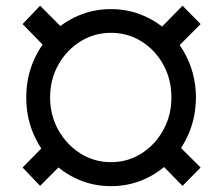

<svg xmlns="http://www.w3.org/2000/svg" viewBox="-20 -634 770 664"><path d="M363.8 9.8Q302.7 9.8 249.5 -13.7Q196.3 -37.1 156.2 -78.9Q116.2 -120.6 93.5 -176.3Q70.8 -231.9 70.8 -296.9Q70.8 -361.8 93.5 -417.5Q116.2 -473.1 156.2 -514.6Q196.3 -556.2 249.5 -579.3Q302.7 -602.5 363.8 -602.5Q424.3 -602.5 477.5 -579.3Q530.8 -556.2 571 -514.6Q611.3 -473.1 634.3 -417.5Q657.2 -361.8 657.7 -296.9Q657.2 -231.9 634.3 -176Q611.3 -120.1 571 -78.4Q530.8 -36.6 477.5 -13.4Q424.3 9.8 363.8 9.8ZM363.8 -73.2Q421.9 -73.2 469.5 -103.5Q517.1 -133.8 544.9 -184.6Q572.8 -235.4 572.8 -296.9Q572.8 -359.4 544.9 -410.2Q517.1 -460.9 469.5 -490.7Q421.9 -520.5 363.8 -520.5Q305.7 -520.5 257.8 -490.5Q210 -460.4 181.6 -409.9Q153.3 -359.4 153.3 -296.9Q153.3 -235.4 181.6 -184.6Q210 -133.8 257.8 -103.5Q305.7 -73.2 363.8 -73.2ZM573.7 -450.2 512.7 -513.7 611.3 -614.3 673.8 -550.8ZM611.3 8.8 512.7 -91.8 573.7 -154.3 673.8 -54.7ZM118.7 8.8 58.1 -54.7 156.2 -154.3 218.8 -91.8ZM156.2 -450.2 58.1 -550.8 118.7 -614.3 218.8 -513.7Z"/></svg>

Font: Inter 18pt Medium
Style: Regular
Weight: 500
Designer: Rasmus Andersson
Foundry: rsms
Version: Version 4.001;git-66647c0bb